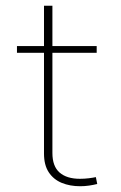

<svg xmlns="http://www.w3.org/2000/svg" viewBox="-20 -644 420 669"><path d="M314 -26.9Q305.2 -24.9 289.6 -22.9Q273.9 -21 258.3 -21Q212.9 -21 187.7 -42.7Q162.6 -64.5 162.6 -110.8V-624H133.3V-108.9Q133.3 -68.8 149.9 -43.7Q166.5 -18.6 195.1 -6.8Q223.6 4.9 259.3 4.9Q274.9 4.9 290 2.7Q305.2 0.5 318.8 -2.9ZM39.1 -460H316.9V-483.4H39.1Z"/></svg>

Font: Estedad-FD VF
Style: Regular
Weight: 100
Designer: Amin Abedi
Version: Version 7.3